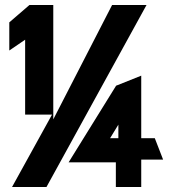

<svg xmlns="http://www.w3.org/2000/svg" viewBox="-20 -744 685 764"><path d="M17 -543 80 -586V-288H187L28 0H165L563 -724H426L192 -269V-724H97L17 -655ZM253 -98H441V0H542V-109H629L596 -194H542V-443L442 -403ZM418 -194 451 -248V-194Z"/></svg>

Font: Charger Sport
Style: Ult
Weight: 1000
Designer: Jasper
Foundry: Cannot Into Space Fonts
Version: Version 1.1